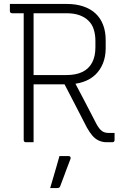

<svg xmlns="http://www.w3.org/2000/svg" viewBox="-20 -720 640 972"><path d="M343 -332Q375 -272 406.5 -211.5Q438 -151 469 -91Q483 -66 496.5 -56.5Q510 -47 530 -47Q537 -47 541.5 -47Q546 -47 550 -47H560Q560 -37 560 -29Q560 -21 560 -11Q560 -6 557 -3Q554 0 549 0Q542 0 535 0Q528 0 520 0Q499 0 481 -8Q463 -16 448.5 -32.5Q434 -49 420 -74Q390 -133 359.5 -191.5Q329 -250 299 -308ZM30 -700Q102 -700 174 -700Q246 -700 318 -700Q365 -700 402 -687.5Q439 -675 464 -651.5Q489 -628 502 -594Q515 -560 515 -517V-476Q515 -434 501.5 -400Q488 -366 463 -342Q438 -318 401.5 -305.5Q365 -293 318 -293Q275 -293 231 -293Q187 -293 143 -293L132 -284V-340Q178 -340 223.5 -340Q269 -340 315 -340Q365 -340 397.5 -356Q430 -372 446.5 -403.5Q463 -435 463 -480V-513Q463 -545 454.5 -571.5Q446 -598 428 -615Q410 -633 382.5 -643Q355 -653 315 -653Q269 -653 223.5 -653Q178 -653 132.5 -653Q87 -653 41 -653Q36 -653 33 -656Q30 -659 30 -664Q30 -673 30 -682Q30 -691 30 -700ZM150 0Q140 0 130.5 0Q121 0 111 0Q106 0 103 -3Q100 -6 100 -11Q100 -95 100 -178.5Q100 -262 100 -345.5Q100 -429 100 -512.5Q100 -596 100 -680H162L150 -669Q150 -611 150 -553.5Q150 -496 150 -438Q150 -382 150 -325.5Q150 -269 150 -213Q150 -157 150 -100Q150 -74 150 -49Q150 -24 150 0ZM281 70Q292 70 299 70Q306 70 313 70Q320 70 327 70Q333 70 336 74Q339 78 337 84Q326 113 318.5 132.5Q311 152 304 171.5Q297 191 285 222Q284 226 280.5 229Q277 232 270 232Q262 232 253.5 232Q245 232 234 232Q244 199 251.5 172.5Q259 146 266.5 121Q274 96 281 70Z"/></svg>

Font: Recursive Light
Style: Regular
Weight: 300
Version: Version 1.085